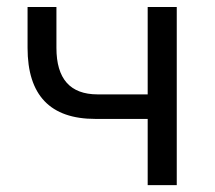

<svg xmlns="http://www.w3.org/2000/svg" viewBox="-20 -538 626 558"><path d="M257.3 -192.4Q60.1 -192.4 60.1 -398.9V-517.6H144V-398.9Q144 -263.7 263.7 -263.7H409.2V-517.6H493.7V0H409.2V-192.4Z"/></svg>

Font: Cascadia Mono NF SemiLight
Style: Regular
Weight: 350
Monospace: yes
Designer: Aaron Bell
Foundry: Saja Typeworks
Version: Version 2404.023; ttfautohint (v1.8.4)